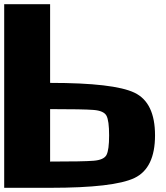

<svg xmlns="http://www.w3.org/2000/svg" viewBox="-20 -895 790 915"><path d="M718.8 -250Q718.8 -93.8 621.1 -46.9Q523.4 0 218.8 0H0V-875H218.8V-500Q523.4 -500 621.1 -453.1Q718.8 -406.2 718.8 -250ZM218.8 -375V-125Q377 -125 425.8 -128.9Q474.6 -132.8 487.3 -156.2Q500 -179.7 500 -250Q500 -320.3 487.3 -343.8Q474.6 -367.2 425.8 -371.1Q377 -375 218.8 -375Z"/></svg>

Font: CraftyPE
Style: Regular
Weight: 400
Designer: Erek Butcher
Foundry: Haunted Coop
Version: Version 0.018;April 4, 2024;FontCreator 15.0.0.2962 64-bit